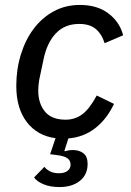

<svg xmlns="http://www.w3.org/2000/svg" viewBox="-20 -550 530 778"><path d="M304 -530Q374 -530 419.5 -495.5Q465 -461 479 -407L404 -375Q392 -413 367.5 -433Q343 -453 301 -453Q243 -453 207 -415.5Q171 -378 157 -312L139 -227Q137 -216 136 -204Q135 -192 135 -183Q135 -131 162 -98Q189 -65 246 -65Q284 -65 313.5 -87Q343 -109 372 -163L442 -129Q412 -66 365 -30Q318 6 257 11L241 61L243 63Q249 61 257 59.5Q265 58 276 58Q301 58 318 71Q335 84 335 114Q335 158 303.5 183Q272 208 221 208Q183 208 156 196.5Q129 185 118 169L160 126Q167 136 182 144Q197 152 219 152Q241 152 253.5 142.5Q266 133 266 117Q266 101 253.5 91.5Q241 82 208 78L183 75L205 10Q131 0 88.5 -55.5Q46 -111 46 -202Q46 -269 64.5 -329Q83 -389 116.5 -433.5Q150 -478 197.5 -504Q245 -530 304 -530Z"/></svg>

Font: IBM Plex Sans Text
Style: Italic
Weight: 450
Italic angle: -11°
Designer: Mike Abbink, Paul van der Laan, Pieter van Rosmalen
Foundry: Bold Monday
Version: Version 3.005